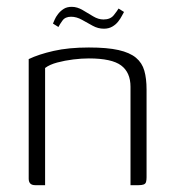

<svg xmlns="http://www.w3.org/2000/svg" viewBox="-20 -542 508 562"><path d="M83 0Q64 0 64 -19V-369Q93 -383 137 -393Q181 -403 240 -403Q294 -403 327 -395.5Q360 -388 378 -373Q396 -358 402.5 -335Q409 -312 409 -280V-23Q409 -15 407.5 -9.5Q406 -4 400.5 -2Q395 0 386 0H362V-288Q362 -330 334.5 -350.5Q307 -371 240 -371Q219 -371 194.5 -368Q170 -365 147.5 -359Q125 -353 112 -343V0ZM284 -458Q267 -458 251.5 -466.5Q236 -475 220 -484Q204 -493 188 -493Q171 -493 163 -482Q155 -471 151 -463L135 -473Q137 -477 140 -484.5Q143 -492 150 -501Q157 -510 166.5 -516Q176 -522 190 -522Q206 -522 222 -512.5Q238 -503 253 -494Q268 -485 283 -485Q303 -485 313 -497.5Q323 -510 327 -517L343 -507Q341 -504 337 -496Q333 -488 326 -479Q319 -470 308.5 -464Q298 -458 284 -458Z"/></svg>

Font: Genos Light
Style: Regular
Weight: 300
Designer: Robert E. Leuschke
Foundry: Robert E. Leuschke
Version: Version 1.010